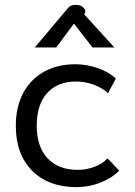

<svg xmlns="http://www.w3.org/2000/svg" viewBox="-20 -759 555 789"><path d="M45 0ZM45 -242Q45 -319 75 -376Q105 -433 160.5 -464Q216 -495 289 -495Q337 -495 382.5 -479Q428 -463 456 -436L424 -376Q402 -397 366.5 -410.5Q331 -424 292 -424Q217 -424 174 -377Q131 -330 131 -242Q131 -156 175.5 -108.5Q220 -61 299 -61Q334 -61 367 -73Q400 -85 422 -108L470 -58Q440 -27 392.5 -8.5Q345 10 295 10Q179 10 112 -57.5Q45 -125 45 -242ZM250 -715Q261 -729 269 -734Q277 -739 290 -739Q313 -739 323.5 -727.5Q334 -716 329 -705L326 -700L450 -564H360L284 -662L211 -564H123Z"/></svg>

Font: Niramit
Style: Regular
Weight: 400
Version: Version 1.000; ttfautohint (v1.6)